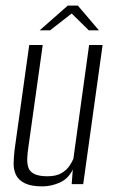

<svg xmlns="http://www.w3.org/2000/svg" viewBox="-20 -655 408 683"><path d="M131 8Q91 8 68.5 -3Q46 -14 37 -32.5Q28 -51 28.5 -74.5Q29 -98 32 -123L84 -495H132L81 -132Q78 -112 77 -93.5Q76 -75 80.5 -60Q85 -45 101.5 -36.5Q118 -28 149 -28Q179 -28 197.5 -38.5Q216 -49 226 -63.5Q236 -78 241 -90L297 -495H345L276 0H235L239 -52Q223 -19 192.5 -5.5Q162 8 131 8ZM121 -547 221 -635H257L332 -547H296L235 -607L158 -547Z"/></svg>

Font: Alumni Sans Light
Style: Italic
Weight: 300
Italic angle: -8°
Version: Version 1.016